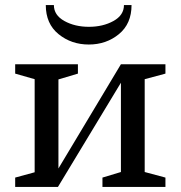

<svg xmlns="http://www.w3.org/2000/svg" viewBox="-20 -739 714 759"><path d="M470 -719H500Q500 -645 450 -604Q400 -563 331 -563Q262 -563 211.5 -604Q161 -645 161 -719H193Q193 -679 234.5 -656Q276 -633 331.5 -633Q387 -633 428.5 -656Q470 -679 470 -719ZM385 0V-37L458 -59V-412L209 0H40V-37L117 -58V-426L40 -448V-485H288V-448L211 -425V-73L458 -485H634V-448L552 -426V-59L634 -37V0Z"/></svg>

Font: Ledger
Style: Regular
Weight: 400
Designer: Denis Masharov
Foundry: Denis Masharov
Version: 1.001